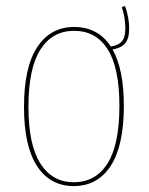

<svg xmlns="http://www.w3.org/2000/svg" viewBox="-20 -619 504 648"><path d="M360 -452Q398 -384 398 -262Q398 -127 353.5 -59Q309 9 229 9Q149 9 105 -58.5Q61 -126 61 -258Q61 -393 106 -460.5Q151 -528 230 -528Q311 -528 354 -462Q380 -466 391.5 -479.5Q403 -493 403 -523Q403 -559 391 -595L402 -599Q416 -559 416 -523Q416 -489 402.5 -473Q389 -457 360 -452ZM383 -262Q383 -390 343.5 -452.5Q304 -515 230 -515Q157 -515 116.5 -452Q76 -389 76 -258Q76 -131 116 -67.5Q156 -4 229 -4Q303 -4 343 -67.5Q383 -131 383 -262Z"/></svg>

Font: Fira Sans Compressed Hair
Style: Regular
Weight: 100
Width: 1
Designer: bBox Type GmbH & Carrois Corporate GbR & Edenspiekermann AG
Foundry: bBox Type GmbH & Carrois Corporate GbR & Edenspiekermann AG
Version: Version 4.301